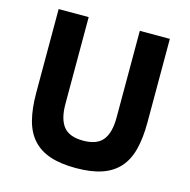

<svg xmlns="http://www.w3.org/2000/svg" viewBox="-105 -800 903 914"><g transform="rotate(15 347.0 -343.0)"><path d="M221 -698V-270Q221 -196 250 -159.5Q279 -123 347 -123Q415 -123 444 -159.5Q473 -196 473 -270V-698H621V-286Q621 -209 606.5 -152.5Q592 -96 559 -59.5Q526 -23 474 -5.5Q422 12 347 12Q272 12 220 -5.5Q168 -23 135 -59.5Q102 -96 87.5 -152.5Q73 -209 73 -286V-698Z"/></g></svg>

Font: IBM Plex Sans Hebrew
Style: Bold
Weight: 700
Designer: Mike Abbink, Paul van der Laan, Pieter van Rosmalen, Yanek Iontef
Foundry: Bold Monday
Version: Version 1.2